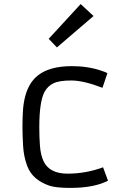

<svg xmlns="http://www.w3.org/2000/svg" viewBox="-20 -917 624 947"><path d="M512.7 -25.9Q444.8 9.8 326.7 9.8Q256.8 9.8 224.1 -1Q140.6 -29.3 114.7 -97.2Q96.7 -144.5 93.8 -199.2Q90.8 -253.9 90.8 -291.5Q90.8 -329.1 92.8 -365Q94.7 -400.9 102.3 -434.1Q109.9 -467.3 125.5 -495.8Q141.1 -524.4 168 -545.9Q226.1 -590.8 335 -590.8Q415 -590.8 482.4 -567.4Q500.5 -561.5 509.8 -556.2L485.4 -483.9Q391.6 -520 331.8 -520Q272 -520 243.9 -506.3Q215.8 -492.7 200.2 -464.8Q173.8 -417 173.8 -289.1Q173.8 -237.8 177.2 -195.6Q180.7 -153.3 194.3 -123Q223.1 -60.5 313.2 -60.5Q403.3 -60.5 488.3 -91.8ZM220.2 -725.6 377.9 -897 441.4 -837.9 260.7 -683.1Z"/></svg>

Font: Armata
Style: Regular
Weight: 400
Designer: Viktoriya Grabowska
Foundry: Viktoriya Grabowska
Version: Version 1.002